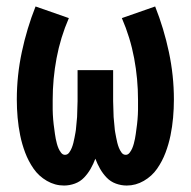

<svg xmlns="http://www.w3.org/2000/svg" viewBox="-20 -562 590 594"><path d="M372 12Q355 12 338.5 6Q322 0 310 -12.5Q298 -25 289.5 -40Q281 -55 275 -71Q269 -55 260.5 -40Q252 -25 240 -12.5Q228 0 211.5 6Q195 12 178 12Q150 12 125 -2.5Q100 -17 84 -40Q68 -63 58 -89.5Q48 -116 42.5 -143Q37 -170 34.5 -198Q32 -226 32 -254Q32 -328 47.5 -401Q63 -474 90 -542L193 -506Q167 -446 155 -382Q143 -318 143 -253Q143 -245 143 -237.5Q143 -230 143 -222.5Q143 -215 143.5 -207.5Q144 -200 144.5 -192.5Q145 -185 146 -177.5Q147 -170 148 -162.5Q149 -155 150 -147.5Q151 -140 152.5 -132.5Q154 -125 156 -117.5Q158 -110 161 -103Q164 -96 169 -89.5Q174 -83 181 -83Q189 -83 194 -90Q199 -97 202 -104.5Q205 -112 207 -120Q209 -128 210.5 -136Q212 -144 213.5 -152Q215 -160 215.5 -168Q216 -176 217 -184Q218 -192 218.5 -200Q219 -208 219 -216.5Q219 -225 219.5 -233Q220 -241 220 -249Q220 -257 220 -265V-345H330V-265Q330 -257 330 -249Q330 -241 330.5 -233Q331 -225 331 -216.5Q331 -208 331.5 -200Q332 -192 333 -184Q334 -176 334.5 -168Q335 -160 336.5 -152Q338 -144 339.5 -136Q341 -128 343 -120Q345 -112 348 -104.5Q351 -97 356 -90Q361 -83 369 -83Q376 -83 381 -89.5Q386 -96 389 -103Q392 -110 394 -117.5Q396 -125 397.5 -132.5Q399 -140 400 -147.5Q401 -155 402 -162.5Q403 -170 404 -177.5Q405 -185 405.5 -192.5Q406 -200 406.5 -207.5Q407 -215 407 -222.5Q407 -230 407 -237.5Q407 -245 407 -253Q407 -318 395 -382Q383 -446 357 -506L460 -542Q487 -474 502.5 -401Q518 -328 518 -254Q518 -226 515.5 -198Q513 -170 507.5 -143Q502 -116 492 -89.5Q482 -63 466 -40Q450 -17 425 -2.5Q400 12 372 12Z"/></svg>

Font: Lode
Style: Bold
Weight: 700
Monospace: yes
Designer: Belleve Invis
Foundry: Belleve Invis
Version: Version 29.2.0; ttfautohint (v1.8.3)